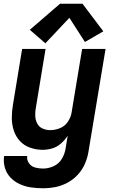

<svg xmlns="http://www.w3.org/2000/svg" viewBox="-21 -791 617 1024"><path d="M209 213Q242 213 275 206.5Q308 200 339.5 183Q371 166 395 139.5Q419 113 432.5 81Q446 49 451 17L542 -530H417L361 -192Q357 -166 341 -142Q325 -118 299 -107.5Q273 -97 247 -97Q225 -97 206 -105.5Q187 -114 177.5 -132.5Q168 -151 167 -172Q166 -193 170 -215L222 -530H97L48 -232Q42 -197 42 -162Q42 -127 52.5 -95Q63 -63 85 -39Q107 -15 139.5 -3.5Q172 8 206 8Q232 8 257.5 0.5Q283 -7 304 -25.5Q325 -44 340 -67L329 0Q325 28 309.5 55Q294 82 265.5 95Q237 108 209 108Q187 108 166.5 102.5Q146 97 133.5 79.5Q121 62 124 41H1Q-4 73 5 103.5Q14 134 35 156Q56 178 84.5 191Q113 204 144.5 208.5Q176 213 209 213ZM221 -560 349 -696 432 -567 530 -624 419 -771H299L138 -632Z"/></svg>

Font: Iosevka Sparkle
Style: Bold Italic
Weight: 700
Italic angle: -9°
Designer: Belleve Invis
Foundry: Belleve Invis
Version: Version 4.5.0; ttfautohint (v1.8.3)